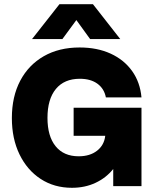

<svg xmlns="http://www.w3.org/2000/svg" viewBox="-20 -886 740 914"><path d="M263 -866H422.5L552.5 -700H409L343.5 -790.5L277 -700H132.5ZM36.5 -324Q36.5 -426 76.2 -501.5Q116 -577 188.5 -618.5Q261 -660 359 -660Q442.5 -660 506.5 -630.8Q570.5 -601.5 608.8 -548Q647 -494.5 653.5 -422.5H484Q476 -464 443.8 -487.5Q411.5 -511 360 -511Q286 -511 246 -462.5Q206 -414 206 -325Q206 -237.5 244.8 -189.8Q283.5 -142 354.5 -142Q408 -142 442 -168.5Q476 -195 481 -239.5H330.5V-373H653.5V0H519V-81.5Q485.5 -39.5 435 -15.8Q384.5 8 322.5 8Q238 8 173.5 -34.2Q109 -76.5 72.8 -151.2Q36.5 -226 36.5 -324Z"/></svg>

Font: Overused Grotesk ExtraBold
Style: Regular
Weight: 800
Version: Version 0.004